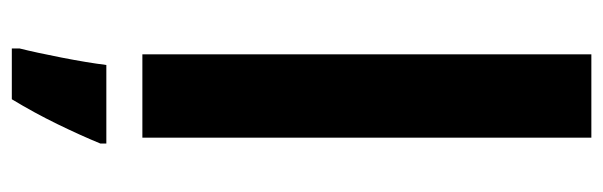

<svg xmlns="http://www.w3.org/2000/svg" viewBox="-368 -525 1021 325"><g transform="rotate(90 142.5 -362.5)"><path d="M213 -93H72V-853H213ZM223 -22Q209 12 190 51Q171 90 148 128H62V115Q69 87 77.5 43.5Q86 0 90 -32H223Z"/></g></svg>

Font: Noto Sans Telugu UI SemiCondensed
Style: Bold
Weight: 700
Width: 4
Designer: Jelle Bosma - Monotype Design Team
Foundry: Monotype Imaging Inc.
Version: Version 2.005; ttfautohint (v1.8.4.7-5d5b)